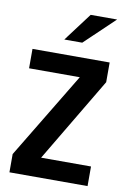

<svg xmlns="http://www.w3.org/2000/svg" viewBox="-88 -837 590 890"><g transform="rotate(10 207.0 -392.0)"><path d="M390.1 -489.3 153.8 -92.3H388.7V0H21V-85.9L265.6 -490.7H26.9V-582H390.1ZM265.1 -784.2H389.6L249 -650.4H164.6Z"/></g></svg>

Font: Decalotype Medium
Style: Regular
Weight: 500
Designer: Alfredo Marco Pradil
Foundry: Alfredo Marco Pradil
Version: Version 1.0